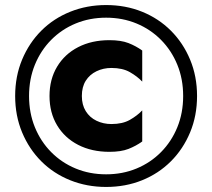

<svg xmlns="http://www.w3.org/2000/svg" viewBox="-20 -730 840 760"><path d="M304 -350Q304 -386 319.5 -410.5Q335 -435 362 -448Q389 -461 421 -461Q465 -461 494 -444.5Q523 -428 543 -407V-530Q518 -548 488.5 -559.5Q459 -571 413 -571Q343 -571 289.5 -543.5Q236 -516 206 -466Q176 -416 176 -350Q176 -284 206 -234Q236 -184 289.5 -156.5Q343 -129 413 -129Q459 -129 488.5 -140.5Q518 -152 543 -170V-293Q523 -272 494 -255.5Q465 -239 421 -239Q389 -239 362 -252Q335 -265 319.5 -290Q304 -315 304 -350ZM95 -350Q95 -417 118 -473.5Q141 -530 182.5 -572Q224 -614 279.5 -637Q335 -660 400 -660Q465 -660 520.5 -637Q576 -614 617.5 -572Q659 -530 682 -473.5Q705 -417 705 -350Q705 -283 682 -226.5Q659 -170 617.5 -128Q576 -86 520.5 -63Q465 -40 400 -40Q335 -40 279.5 -63Q224 -86 182.5 -128Q141 -170 118 -226.5Q95 -283 95 -350ZM40 -350Q40 -272 67.5 -206Q95 -140 143.5 -91.5Q192 -43 258 -16.5Q324 10 400 10Q477 10 542.5 -16.5Q608 -43 656.5 -91.5Q705 -140 732.5 -206Q760 -272 760 -350Q760 -428 732.5 -494Q705 -560 656.5 -608.5Q608 -657 542.5 -683.5Q477 -710 400 -710Q324 -710 258 -683.5Q192 -657 143.5 -608.5Q95 -560 67.5 -494Q40 -428 40 -350Z"/></svg>

Font: Jost ExtraBold
Style: Regular
Weight: 800
Version: Version 3.710